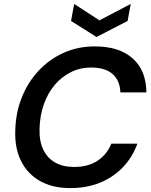

<svg xmlns="http://www.w3.org/2000/svg" viewBox="-20 -949 774 981"><path d="M339 12Q247 12 183 -25Q119 -62 87 -127.5Q55 -193 58 -281Q60 -373 91.5 -451.5Q123 -530 178 -588.5Q233 -647 306 -679.5Q379 -712 464 -712Q589 -712 658 -650.5Q727 -589 728 -477H595Q593 -537 555.5 -570.5Q518 -604 445 -604Q390 -604 342.5 -580.5Q295 -557 259.5 -515Q224 -473 204 -416Q184 -359 182 -292Q180 -230 200.5 -186Q221 -142 261 -119Q301 -96 358 -96Q430 -96 478 -127.5Q526 -159 549 -215H682Q656 -144 606.5 -93Q557 -42 489.5 -15Q422 12 339 12ZM648 -929 632 -842 473 -760 343 -842 359 -929 488 -845Z"/></svg>

Font: DM Sans 18pt SemiBold
Style: Italic
Weight: 600
Italic angle: -10°
Designer: Colophon Foundry, Jonny Pinhorn
Foundry: Colophon Foundry
Version: Version 4.004;gftools[0.9.30]